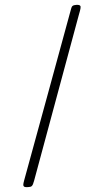

<svg xmlns="http://www.w3.org/2000/svg" viewBox="-61 -773 538 994"><g transform="rotate(-5 208.0 -276.0)"><path d="M20 170C20 183 34 183 46 183C61 183 67 183 78 152L382 -679C387 -692 396 -714 396 -723C396 -733 384 -735 375 -735C357 -735 351 -732 346 -717C344 -710 39 113 39 113C31 136 20 161 20 170Z"/></g></svg>

Font: OFL Sorts Mill Goudy
Style: Italic
Weight: 500
Italic angle: -6°
Version: Version 003.000